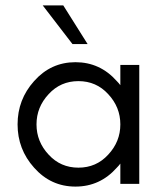

<svg xmlns="http://www.w3.org/2000/svg" viewBox="-20 -680 610 710"><path d="M380 -332Q336 -380 270 -380Q204 -380 160 -332Q115 -284 115 -220Q115 -156 160 -108Q204 -60 270 -60Q336 -60 380 -108Q425 -156 425 -220Q425 -284 380 -332ZM495 0H425V-75Q419 -67 412 -60Q350 10 259 10Q168 10 106 -60Q45 -128 45 -220Q45 -312 106 -380Q168 -450 259 -450Q350 -450 412 -380Q419 -373 425 -365V-440H495ZM304 -517H248L138 -660H214Z"/></svg>

Font: Puffins on Iceburgs
Style: Regular
Weight: 400
Version: Version 1.0